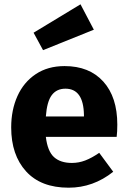

<svg xmlns="http://www.w3.org/2000/svg" viewBox="-20 -855 594 892"><path d="M522 -219H193Q201 -152 231 -125Q261 -98 314 -98Q346 -98 376 -109.5Q406 -121 441 -145L506 -57Q413 17 299 17Q170 17 101 -59Q32 -135 32 -263Q32 -344 61 -408.5Q90 -473 146 -510.5Q202 -548 280 -548Q395 -548 460 -476Q525 -404 525 -276Q525 -243 522 -219ZM370 -321Q368 -443 284 -443Q243 -443 220.5 -413Q198 -383 193 -314H370ZM416 -717 180 -622 136 -703 354 -835Z"/></svg>

Font: FiraGOUPP
Style: Bold
Weight: 700
Designer: bBox Type
Foundry: bBox Type GmbH
Version: Version 1.001